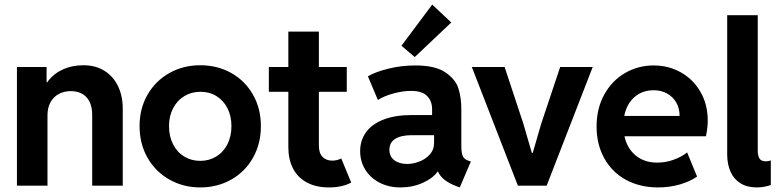

<svg xmlns="http://www.w3.org/2000/svg" viewBox="-20 -819 3443 847"><path d="M54.7 -523.4H185.5V-456.1H188.5Q213.4 -492.2 255.4 -511.7Q297.4 -531.2 347.7 -531.2Q402.3 -531.2 441.7 -506.1Q481 -481 501.2 -437.7Q521.5 -394.5 521.5 -340.8V0H386.7V-311.5Q386.7 -362.8 361.6 -389.9Q336.4 -417 292 -417Q262.7 -417 239.5 -404.5Q216.3 -392.1 202.9 -368.2Q189.5 -344.2 189.5 -310.5V0H54.7Z M595.7 -262.7Q595.7 -340.3 630.9 -401.4Q666 -462.4 727.3 -496.8Q788.6 -531.2 863.3 -531.2Q939 -531.2 1000 -497.1Q1061 -462.9 1095.9 -401.6Q1130.9 -340.3 1130.9 -262.7Q1130.9 -184.6 1095.9 -122.8Q1061 -61 999.8 -26.6Q938.5 7.8 863.3 7.8Q788.6 7.8 727.3 -26.9Q666 -61.5 630.9 -123Q595.7 -184.6 595.7 -262.7ZM1001 -262.7Q1001 -306.6 983.6 -341.1Q966.3 -375.5 935.3 -394.8Q904.3 -414.1 864.3 -414.1Q824.7 -414.1 793.2 -395Q761.7 -376 743.7 -341.6Q725.6 -307.1 725.6 -262.7Q725.6 -217.8 743.4 -182.6Q761.2 -147.5 792.7 -128.4Q824.2 -109.4 863.3 -109.4Q902.3 -109.4 933.8 -128.4Q965.3 -147.5 983.2 -182.6Q1001 -217.8 1001 -262.7Z M1252 -168.9V-414.1H1166V-523.4H1252V-679.7H1386.7V-523.4H1509.8V-414.1H1386.7V-176.8Q1386.7 -143.1 1403.1 -126.7Q1419.4 -110.4 1445.3 -110.4Q1467.3 -110.4 1485.4 -120.1L1529.3 -13.7Q1489.3 7.8 1431.6 7.8Q1373.5 7.8 1333 -14.4Q1292.5 -36.6 1272.2 -76.7Q1252 -116.7 1252 -168.9Z M1568.8 -152.3Q1568.8 -199.7 1594.7 -235.6Q1620.6 -271.5 1671.9 -291.5Q1723.1 -311.5 1796.4 -311.5H1886.2V-336.9Q1886.2 -373.5 1864 -395.8Q1841.8 -418 1793.5 -418Q1756.3 -418 1714.8 -406.5Q1673.3 -395 1647 -377.9L1603 -482.4Q1636.2 -502 1693.4 -516.1Q1750.5 -530.3 1812 -530.3Q1899.9 -530.3 1944.8 -499.8Q1989.7 -469.2 2002.4 -428.5Q2015.1 -387.7 2015.1 -338.9V-175.8Q2015.1 -145 2021.5 -130.6Q2027.8 -116.2 2045.4 -110.4L2057.1 -106.4L2008.3 7.8L1992.7 2Q1929.2 -22 1912.1 -62.5H1911.1Q1889.2 -32.2 1844.5 -12.2Q1799.8 7.8 1746.6 7.8Q1694.8 7.8 1654.3 -13.2Q1613.8 -34.2 1591.3 -70.8Q1568.8 -107.4 1568.8 -152.3ZM1776.9 -95.7Q1800.8 -95.7 1828.4 -105.7Q1856 -115.7 1875.5 -137Q1895 -158.2 1895 -189.5V-222.7H1797.4Q1749.5 -222.7 1723.6 -206.5Q1697.8 -190.4 1697.8 -158.2Q1697.8 -128.9 1719.5 -112.3Q1741.2 -95.7 1776.9 -95.7ZM1751 -617.2 1886.7 -798.8 1970.7 -719.7 1809.6 -567.4Z M2061.5 -523.4H2206.1L2288.1 -275.4L2326.2 -144.5H2330.1L2368.2 -275.4L2451.2 -523.4H2594.7L2391.6 0H2264.6Z M2611.8 -260.7Q2611.8 -340.8 2645.8 -402.1Q2679.7 -463.4 2737.3 -496.8Q2794.9 -530.3 2863.8 -530.3Q2928.7 -530.3 2983.2 -500Q3037.6 -469.7 3069.8 -414.3Q3102.1 -358.9 3102.1 -287.1Q3102.1 -270.5 3100.3 -255.1Q3098.6 -239.7 3094.2 -217.8H2734.9Q2746.6 -164.1 2784.7 -132.8Q2822.8 -101.6 2879.4 -101.6Q2916.5 -101.6 2951.7 -114.3Q2986.8 -127 3011.2 -146.5L3055.2 -40Q3023.4 -18.1 2978.5 -5.1Q2933.6 7.8 2883.3 7.8Q2801.8 7.8 2740.2 -26.4Q2678.7 -60.5 2645.3 -121.6Q2611.8 -182.6 2611.8 -260.7ZM2978 -307.6Q2978 -340.8 2963.4 -366.5Q2948.7 -392.1 2922.9 -406.5Q2897 -420.9 2863.8 -420.9Q2813 -420.9 2778.6 -390.4Q2744.1 -359.9 2733.9 -307.6Z M3188 -134.8V-752H3322.8V-151.4Q3323.2 -130.9 3330.8 -119.1Q3338.4 -107.4 3358.9 -107.4Q3369.6 -107.4 3380.4 -111.3V-2.9Q3367.7 2 3351.1 4.9Q3334.5 7.8 3317.9 7.8Q3275.9 7.8 3246.6 -10.5Q3217.3 -28.8 3202.9 -61Q3188.5 -93.3 3188 -134.8Z"/></svg>

Font: Reddit Sans Fudge
Style: Bold
Weight: 700
Designer: Stephen Hutchings
Foundry: Reddit
Version: Version 1.013